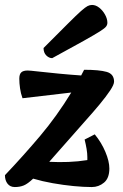

<svg xmlns="http://www.w3.org/2000/svg" viewBox="-32 -744 498 776"><path d="M28 12Q9 12 -1.5 -1.5Q-12 -15 -12 -36Q63 -115 130.5 -195Q198 -275 256 -370L59 -347Q52 -366 49 -387Q46 -408 46 -426Q46 -444 54 -451.5Q62 -459 80 -459Q88 -459 123 -455Q158 -451 205 -446.5Q252 -442 296 -439Q302 -450 308 -462Q369 -462 399 -453.5Q429 -445 429 -414Q429 -402 413 -378Q397 -354 370.5 -322Q344 -290 312 -254.5Q280 -219 249 -183Q224 -155 203.5 -131.5Q183 -108 167 -90Q206 -88 245 -89.5Q284 -91 321 -97Q321 -102 321 -109Q321 -124 318 -142Q315 -160 310 -180L351 -201Q378 -168 394 -130Q410 -92 410 -63Q410 -24 388.5 -6Q367 12 339 12Q306 12 265 8Q224 4 181.5 -3.5Q139 -11 102 -22Q80 -1 64 5.5Q48 12 28 12ZM179 -509Q166 -509 155 -520Q144 -531 144 -550Q206 -612 241.5 -647.5Q277 -683 295 -699Q313 -715 322 -719.5Q331 -724 340 -724Q355 -724 369 -713Q383 -702 392.5 -685Q402 -668 402 -652Q402 -644 397 -637Q392 -630 371.5 -617Q351 -604 305.5 -578.5Q260 -553 179 -509Z"/></svg>

Font: Petrona ExtraBold
Style: Italic
Weight: 800
Italic angle: -9°
Designer: Ringo R. Seeber
Foundry: Ringo R. Seeber
Version: Version 2.001; ttfautohint (v1.8.3)